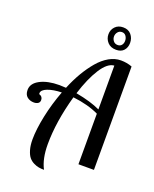

<svg xmlns="http://www.w3.org/2000/svg" viewBox="-233 -1067 1027 1284"><g transform="rotate(20 280.0 -424.5)"><path d="M557.1 0H446.8V-359.9Q371.1 -396.5 262.2 -409.2Q208 -216.3 208 -55.2Q208 47.9 243.2 113.8Q222.2 113.8 205.1 110.8Q188 107.9 167.7 97.9Q147.5 87.9 133.5 70.8Q119.6 53.7 110.4 22.5Q101.1 -8.8 101.1 -50.8Q101.1 -122.6 121.6 -220.2Q142.1 -317.9 178.2 -413.1Q118.7 -411.6 78.9 -396.5Q39.1 -381.3 39.1 -356.9Q39.1 -353 40 -351.1Q65.9 -343.3 65.9 -317.9Q65.9 -301.3 54 -293.7Q42 -286.1 24.9 -286.1Q-3.4 -286.1 -23.2 -302Q-43 -317.9 -43 -351.1Q-43 -397.9 10.3 -426Q63.5 -454.1 147 -454.1Q161.6 -454.1 193.8 -452.1Q219.7 -515.1 250.2 -567.1Q280.8 -619.1 316.4 -661.1Q352.1 -703.1 393.3 -726.6Q434.6 -750 477.1 -750Q519.5 -750 557.1 -735.8ZM272 -441.9Q380.4 -421.9 446.8 -390.1V-702.1Q399.4 -699.2 353.5 -627.4Q307.6 -555.7 272 -441.9ZM420.9 -805.2Q381.8 -805.2 359.9 -829.3Q337.9 -853.5 337.9 -886.2Q337.9 -918 359.1 -940.4Q380.4 -962.9 416 -962.9Q453.6 -962.9 473.9 -938.2Q494.1 -913.6 494.1 -879.9Q494.1 -847.7 475.3 -826.4Q456.5 -805.2 420.9 -805.2ZM419.9 -838.9Q438 -838.9 448 -851.3Q458 -863.8 458 -881.8Q458 -900.9 447.8 -915.5Q437.5 -930.2 418.9 -930.2Q400.4 -930.2 389.2 -916.3Q377.9 -902.3 377.9 -884.8Q377.9 -867.2 389.2 -853Q400.4 -838.9 419.9 -838.9Z"/></g></svg>

Font: Lobster Two
Style: Regular
Weight: 400
Designer: Pablo Impallari
Foundry: Pablo Impallari. www.impallari.com
Version: Version 1.006